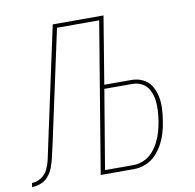

<svg xmlns="http://www.w3.org/2000/svg" viewBox="-115 -818 917 901"><g transform="rotate(-10 343.0 -367.5)"><path d="M-34 0Q-13 0 8 -8Q29 -16 44 -33.5Q59 -51 67 -72Q75 -93 80 -113.5Q85 -134 89.5 -155Q94 -176 99 -197L211 -716H412L293 0H452Q479 0 506.5 -10.5Q534 -21 555 -42.5Q576 -64 590 -90Q604 -116 612 -143Q620 -170 624 -198Q629 -227 630.5 -256.5Q632 -286 626.5 -313.5Q621 -341 607 -365Q593 -389 567.5 -401.5Q542 -414 513 -414H383L436 -735H194L79 -201Q74 -179 69.5 -156.5Q65 -134 60 -112Q55 -90 44.5 -68Q34 -46 12.5 -32.5Q-9 -19 -31 -19ZM452 -19H317L380 -395H513Q539 -395 560.5 -383Q582 -371 593 -349Q604 -327 607.5 -302.5Q611 -278 609.5 -252Q608 -226 604 -201Q600 -176 593 -151.5Q586 -127 574 -103.5Q562 -80 544 -60Q526 -40 501.5 -29.5Q477 -19 452 -19Z"/></g></svg>

Font: Iosevka Sparkle Thin
Style: Italic
Weight: 100
Italic angle: -9°
Designer: Belleve Invis
Foundry: Belleve Invis
Version: Version 4.5.0; ttfautohint (v1.8.3)